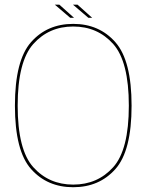

<svg xmlns="http://www.w3.org/2000/svg" viewBox="-20 -780 627 804"><path d="M286.5 4Q395.5 4 463.2 -72Q531 -148 531 -337.5Q531 -526.5 463.2 -603.2Q395.5 -680 286.5 -680Q177.5 -680 110 -603.5Q42.5 -527 42.5 -337.5Q42.5 -148 110.2 -72Q178 4 286.5 4ZM286.5 -7Q185 -7 119.5 -79.8Q54 -152.5 54 -337.5Q54 -522.5 119.5 -595.8Q185 -669 286.5 -669Q388.5 -669 454 -595.8Q519.5 -522.5 519.5 -337.5Q519.5 -152.5 454 -79.8Q388.5 -7 286.5 -7ZM350 -705.5H366L304.5 -760.5H285.5ZM274 -705.5H290L228.5 -760.5H209.5Z"/></svg>

Font: Anybody Thin Thin
Style: Regular
Weight: 250
Version: Version 1.113;gftools[0.9.25]